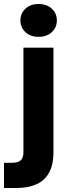

<svg xmlns="http://www.w3.org/2000/svg" viewBox="-61 -734 349 959"><path d="M-41 205V79H0Q30 79 43 66.5Q56 54 56 26V-496H206V25Q206 91 183 130.5Q160 170 118.5 187.5Q77 205 22 205ZM132 -550Q91 -550 66 -573.5Q41 -597 41 -632Q41 -667 66 -690.5Q91 -714 132 -714Q173 -714 198 -690.5Q223 -667 223 -632Q223 -597 198 -573.5Q173 -550 132 -550Z"/></svg>

Font: DM Sans 9pt 36pt Black
Style: Regular
Weight: 900
Version: Version 4.004;gftools[0.9.30]